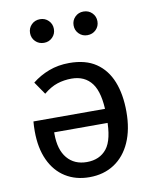

<svg xmlns="http://www.w3.org/2000/svg" viewBox="-87 -834 732 912"><g transform="rotate(-10 279.5 -378.0)"><path d="M269 -539Q348 -539 398 -505Q448 -471 472.5 -409.5Q497 -348 497 -264Q497 -179 469.5 -117Q442 -55 391 -21.5Q340 12 271 12Q205 12 155.5 -19Q106 -50 79 -108.5Q52 -167 52 -248Q52 -261 52.5 -273Q53 -285 54 -295H415V-227H142Q142 -225 142 -223Q142 -221 142 -219Q142 -143 176.5 -102Q211 -61 271 -61Q333 -61 367 -103.5Q401 -146 400 -251V-270Q399 -373 365 -418.5Q331 -464 267 -464Q231 -464 198.5 -453.5Q166 -443 132 -415L90 -476Q126 -505 171 -522Q216 -539 269 -539ZM378 -768Q403 -768 419.5 -751.5Q436 -735 436 -711Q436 -687 419.5 -670.5Q403 -654 378 -654Q354 -654 337.5 -670.5Q321 -687 321 -711Q321 -735 337.5 -751.5Q354 -768 378 -768ZM169 -768Q193 -768 209.5 -751.5Q226 -735 226 -711Q226 -687 209.5 -670.5Q193 -654 169 -654Q144 -654 127.5 -670.5Q111 -687 111 -711Q111 -735 127.5 -751.5Q144 -768 169 -768Z"/></g></svg>

Font: Fira Sans Variable
Style: Regular
Weight: 400
Designer: Carrois Corporate & Edenspiekermann AG
Foundry: Carrois Corporate GbR & Edenspiekermann AG
Version: Version 4.202